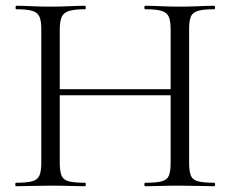

<svg xmlns="http://www.w3.org/2000/svg" viewBox="-20 -645 799 665"><path d="M571 -542Q571 -571 565 -586Q559 -601 540.5 -607Q522 -613 483 -613Q480 -613 480 -619Q480 -625 483 -625Q507 -625 537 -623.5Q567 -622 604 -622Q637 -622 668 -623.5Q699 -625 722 -625Q725 -625 725 -619Q725 -613 722 -613Q685 -613 666 -607.5Q647 -602 641 -587.5Q635 -573 635 -544V-81Q635 -52 641 -37Q647 -22 666 -17Q685 -12 722 -12Q725 -12 725 -6Q725 0 722 0Q699 0 668 -1Q637 -2 604 -2Q567 -2 537 -1Q507 0 483 0Q480 0 480 -6Q480 -12 483 -12Q522 -12 540.5 -17Q559 -22 565 -37Q571 -52 571 -81ZM152 -315V-336H599V-315ZM123 -81V-544Q123 -573 116.5 -587.5Q110 -602 91.5 -607.5Q73 -613 36 -613Q34 -613 34 -619Q34 -625 36 -625Q60 -625 90.5 -623.5Q121 -622 154 -622Q191 -622 221 -623.5Q251 -625 275 -625Q277 -625 277 -619Q277 -613 275 -613Q238 -613 219 -607Q200 -601 193.5 -586Q187 -571 187 -542V-81Q187 -52 193 -37Q199 -22 218.5 -17Q238 -12 275 -12Q277 -12 277 -6Q277 0 275 0Q250 0 220.5 -1Q191 -2 154 -2Q121 -2 90 -1Q59 0 35 0Q33 0 33 -6Q33 -12 35 -12Q72 -12 91 -17Q110 -22 116.5 -37Q123 -52 123 -81Z"/></svg>

Font: Cormorant Light
Style: Regular
Weight: 400
Version: Version 4.000